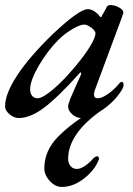

<svg xmlns="http://www.w3.org/2000/svg" viewBox="-32 -452 527 758"><path d="M-12 -32Q-12 -82 36.5 -155.5Q85 -229 177 -318Q281 -416 315 -416Q333 -416 354 -397L365 -384Q369 -384 371 -391Q389 -422 388 -422Q392 -432 404 -432Q421 -432 438 -422.5Q455 -413 455 -403Q455 -400 449 -383L342 -95Q339 -86 339 -79Q339 -64 354 -64Q370 -64 395 -81.5Q420 -99 440 -124Q445 -129 448 -129Q456 -129 456 -116Q456 -106 440.5 -84Q425 -62 405 -44Q374 -16 343 -1Q312 14 289 14Q270 14 253.5 -0.5Q237 -15 237 -31Q237 -41 243 -54Q239 -47 254.5 -83Q270 -119 285 -151Q289 -159 288 -164Q287 -169 282 -163Q195 -66 141 -26Q87 14 42 14Q23 14 5.5 -1Q-12 -16 -12 -32ZM268 -193Q303 -235 324 -269.5Q345 -304 345 -321Q345 -329 330 -342Q311 -355 301 -355Q284 -355 253.5 -337Q223 -319 199 -295Q155 -251 121 -192.5Q87 -134 87 -99Q87 -83 95 -73.5Q103 -64 116 -64Q136 -64 177.5 -99Q219 -134 268 -193ZM143 212Q143 142 199 86Q255 30 339 -18H371Q237 75 237 176Q237 191 246 203Q255 215 272 215Q286 215 304 202.5Q322 190 334 176Q336 173 341.5 169Q347 165 352 165Q357 165 358 171L359 173Q359 178 353 190Q334 228 294 257Q254 286 212 286Q186 286 164.5 262.5Q143 239 143 212Z"/></svg>

Font: EB Garamond Medium
Style: Italic
Weight: 500
Italic angle: -17.2°
Designer: Georg Duffner and Octavio Pardo
Foundry: Georg Duffner
Version: Version 1.000